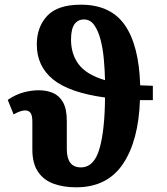

<svg xmlns="http://www.w3.org/2000/svg" viewBox="-20 -789 713 819"><path d="M305 10Q250 10 208 -5.5Q166 -21 142 -56.5Q118 -92 118 -151V-270Q118 -296 110.5 -307Q103 -318 87 -318Q78 -318 66 -314Q54 -310 38 -301L13 -363Q47 -386 80.5 -395Q114 -404 145 -404Q179 -404 206 -392.5Q233 -381 249 -352.5Q265 -324 265 -273V-153Q265 -75 325 -75Q381 -75 404 -153.5Q427 -232 428 -373Q275 -394 206 -450.5Q137 -507 137 -599Q137 -674 181.5 -721.5Q226 -769 325 -769Q452 -769 512.5 -682Q573 -595 578 -425Q603 -424 632 -423V-362Q604 -362 577 -362Q571 -188 504 -89Q437 10 305 10ZM283 -620Q283 -557 316.5 -513.5Q350 -470 428 -447Q427 -490 423 -535.5Q419 -581 409 -619.5Q399 -658 382 -682Q365 -706 338 -706Q312 -706 297.5 -685.5Q283 -665 283 -620Z"/></svg>

Font: Noto Serif ExtraCondensed ExtraBold
Style: Regular
Weight: 800
Width: 2
Designer: Monotype Design Team
Foundry: Monotype Imaging Inc.
Version: Version 2.013; ttfautohint (v1.8.4.7-5d5b)